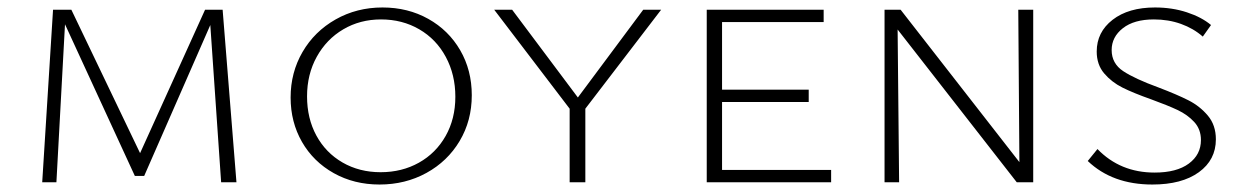

<svg xmlns="http://www.w3.org/2000/svg" viewBox="-20 -488 3326 514"><path d="M572 0 543 -421 366 -17H341L154 -423L131 0H93L122 -462H171L355 -78L529 -462H576L613 0Z M758 -227Q758 -294 790 -349Q822 -404 878.5 -436Q935 -468 1004 -468Q1072 -468 1126.5 -437.5Q1181 -407 1212 -353.5Q1243 -300 1243 -233Q1243 -165 1210.5 -110.5Q1178 -56 1121.5 -25Q1065 6 996 6Q928 6 873.5 -24.5Q819 -55 788.5 -108Q758 -161 758 -227ZM1199 -229Q1199 -288 1173.5 -335.5Q1148 -383 1102.5 -409.5Q1057 -436 1000 -436Q944 -436 899 -409.5Q854 -383 828 -336Q802 -289 802 -230Q802 -171 827 -125Q852 -79 897 -53Q942 -27 999 -27Q1056 -27 1101.5 -52.5Q1147 -78 1173 -124Q1199 -170 1199 -229Z M1547 -197V0H1505V-197L1303 -462H1351L1527 -227L1702 -462H1750Z M2205 -33V0H1872V-462H2185V-429H1913V-248H2145V-215H1913V-33Z M2746 -462V0H2702L2383 -409L2387 0H2348V-462H2391L2709 -54L2706 -462Z M3062 -222Q3014 -239 2985 -253.5Q2956 -268 2936 -291.5Q2916 -315 2916 -350Q2916 -402 2958.5 -435Q3001 -468 3072 -468Q3118 -468 3157.5 -455Q3197 -442 3222 -421L3200 -390Q3175 -412 3141.5 -424Q3108 -436 3069 -436Q3016 -436 2986 -412.5Q2956 -389 2956 -354Q2956 -318 2987 -297.5Q3018 -277 3081 -254Q3131 -235 3161.5 -219.5Q3192 -204 3213.5 -178.5Q3235 -153 3235 -115Q3235 -60 3189.5 -27Q3144 6 3065 6Q2958 6 2892 -57L2918 -89Q2979 -26 3071 -26Q3130 -26 3162.5 -50Q3195 -74 3195 -113Q3195 -142 3177 -161.5Q3159 -181 3132.5 -193.5Q3106 -206 3062 -222Z"/></svg>

Font: Ysabeau SC Light
Style: Regular
Weight: 300
Designer: Christian Thalmann (Catharsis Fonts)
Version: Version 0.003